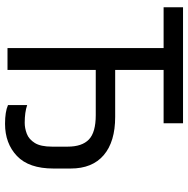

<svg xmlns="http://www.w3.org/2000/svg" viewBox="-12 -742 764 781"><g transform="rotate(90 370.5 -352.0)"><path d="M484 10Q435 10 408 -2V-80Q437 -70 480 -70Q502 -70 524.5 -78.5Q547 -87 562 -111Q577 -135 577 -181V-245Q577 -303 548 -331Q519 -359 449 -359H265V0H176V-635H10V-714H482V-635H265V-438H456Q557 -438 611.5 -391.5Q666 -345 666 -257V-187Q666 -87 615 -38.5Q564 10 484 10Z"/></g></svg>

Font: Noto IKEA Simplified Chinese
Style: Regular
Weight: 400
Designer: Monotype Design Team
Foundry: Monotype Imaging Inc.
Version: Version 1.100